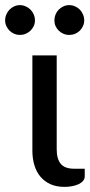

<svg xmlns="http://www.w3.org/2000/svg" viewBox="-61 -724 351 750"><path d="M0 0ZM65.5 -507.5H160.5V-140.5Q160.5 -103.5 176.2 -84.2Q192 -65 228 -65H270V-35.5Q270 -25.5 263.8 -17.8Q257.5 -10 246.5 -4.8Q235.5 0.5 221.2 3.2Q207 6 191 6Q160 6 136.8 -4.2Q113.5 -14.5 97.5 -33.2Q81.5 -52 73.5 -78Q65.5 -104 65.5 -135.5ZM75.5 -644.5Q75.5 -632.5 70.8 -622.2Q66 -612 58 -604.2Q50 -596.5 39.2 -592Q28.5 -587.5 16.5 -587.5Q5 -587.5 -5.5 -592Q-16 -596.5 -23.8 -604.2Q-31.5 -612 -36.2 -622.2Q-41 -632.5 -41 -644.5Q-41 -656.5 -36.2 -667.5Q-31.5 -678.5 -23.8 -686.5Q-16 -694.5 -5.5 -699.2Q5 -704 16.5 -704Q28.5 -704 39.2 -699.2Q50 -694.5 58 -686.5Q66 -678.5 70.8 -667.5Q75.5 -656.5 75.5 -644.5ZM268 -644.5Q268 -632.5 263.2 -622.2Q258.5 -612 250.8 -604.2Q243 -596.5 232.2 -592Q221.5 -587.5 209.5 -587.5Q197.5 -587.5 187 -592Q176.5 -596.5 168.5 -604.2Q160.5 -612 156 -622.2Q151.5 -632.5 151.5 -644.5Q151.5 -656.5 156 -667.5Q160.5 -678.5 168.5 -686.5Q176.5 -694.5 187 -699.2Q197.5 -704 209.5 -704Q221.5 -704 232.2 -699.2Q243 -694.5 250.8 -686.5Q258.5 -678.5 263.2 -667.5Q268 -656.5 268 -644.5Z"/></svg>

Font: Lato Medium
Style: Regular
Weight: 500
Designer: Lukasz Dziedzic
Foundry: tyPoland Lukasz Dziedzic
Version: Version 2.006; 2014-01-15